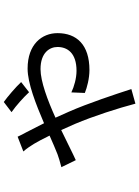

<svg xmlns="http://www.w3.org/2000/svg" viewBox="123 -798 753 1040"><g transform="rotate(-90 500.0 -278.5)"><path d="M520 -498 575 -541C547 -571 494 -616 467 -635L412 -593C449 -567 491 -529 520 -498ZM114 -323 152 -245C186 -260 246 -291 315 -324L348 -250C391 -148 433 -17 458 78L537 56C509 -31 459 -181 415 -281L382 -355C477 -398 579 -436 645 -436C735 -436 765 -386 765 -344C765 -291 733 -241 636 -241C596 -241 550 -254 519 -269L516 -196C545 -184 595 -171 640 -171C778 -171 840 -241 840 -344C840 -428 780 -506 648 -506C569 -506 455 -461 352 -417L303 -513C296 -526 286 -544 279 -560L199 -529C214 -513 230 -488 240 -472C252 -452 268 -422 285 -387C247 -370 212 -355 184 -344C170 -339 143 -330 114 -323Z"/></g></svg>

Font: Noto Sans CJK SC
Style: Regular
Weight: 400
Designer: Ryoko NISHIZUKA 西塚涼子 (kana, bopomofo & ideographs); Paul D. Hunt (Latin, Greek & Cyrillic); Sandoll Communications 산돌커뮤니
Foundry: Adobe
Version: Version 2.004;hotconv 1.0.118;makeotfexe 2.5.65603